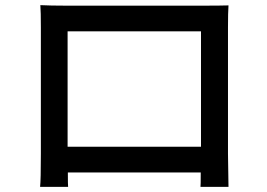

<svg xmlns="http://www.w3.org/2000/svg" viewBox="-20 -716 1040 747"><path d="M243 -594V-145H762V-594ZM867 -118 869 11H760Q761 7 761 -45H244Q244 6 245 11H136Q139 -16 139 -118V-609Q139 -670 137 -696Q177 -694 234 -694H777Q836 -694 869 -695Q867 -668 867 -609Z"/></svg>

Font: Noto Sans S Chinese Medium
Style: Regular
Weight: 500
Designer: Ryoko NISHIZUKA  (kana & ideographs); Paul D. Hunt (Latin, Greek & Cyrillic); Wenlong ZHANG  (bopomofo); Sandoll Communi
Foundry: Adobe Systems Incorporated
Version: Version 1.000;PS 1;hotconv 1.0.78;makeotf.lib2.5.61930